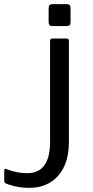

<svg xmlns="http://www.w3.org/2000/svg" viewBox="-110 -720 448 920"><path d="M-89.8 98.1V147C-89.8 152.5 -86.6 156.9 -80.1 160.2L-65.9 165C-36.6 175.1 -4.7 180.2 29.8 180.2C88.1 180.2 134.4 160.8 168.7 122.1C203 83.3 220.2 29.3 220.2 -40V-524.9C219.9 -531.7 216.5 -535.2 210 -535.2H140.1C133.3 -534.8 129.9 -531.4 129.9 -524.9V-40C129.9 59.9 93.3 109.9 20 109.9C-13.5 109.9 -46.9 103.2 -80.1 89.8C-86.6 87.2 -89.8 90 -89.8 98.1ZM123 -615.2C123 -607.7 124.5 -602.5 127.4 -599.6C130.4 -596.7 135.6 -595.2 143.1 -595.2H208C215.5 -595.2 220.7 -596.7 223.6 -599.6C226.6 -602.5 228 -607.7 228 -615.2V-680.2C228 -687.3 226.6 -692.5 223.6 -695.6C220.7 -698.6 215.5 -700.2 208 -700.2H143.1C135.6 -700.2 130.4 -698.7 127.4 -695.8C124.5 -692.9 123 -687.7 123 -680.2Z"/></svg>

Font: Numans
Style: Regular
Weight: 400
Designer: Jovanny Lemonad
Foundry: Jovanny Lemonad
Version: Version 001.001